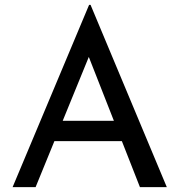

<svg xmlns="http://www.w3.org/2000/svg" viewBox="-20 -773 741 793"><path d="M32 0 348 -753H354L669 0H558L322 -601L391 -646L127 0ZM217 -274H486L518 -190H189Z"/></svg>

Font: Josefin Sans Thin
Style: Regular
Weight: 400
Version: Version 2.000